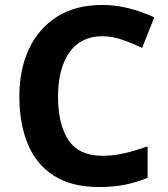

<svg xmlns="http://www.w3.org/2000/svg" viewBox="-20 -744 677 774"><path d="M393 -598Q306 -598 260 -533Q214 -468 214 -355Q214 -241 256.5 -178.5Q299 -116 393 -116Q437 -116 480.5 -126Q524 -136 575 -154V-27Q528 -8 482 1Q436 10 379 10Q269 10 197.5 -35.5Q126 -81 92 -163.5Q58 -246 58 -356Q58 -464 97 -547Q136 -630 210.5 -677Q285 -724 393 -724Q446 -724 499.5 -710.5Q553 -697 602 -674L553 -551Q513 -570 472.5 -584Q432 -598 393 -598Z"/></svg>

Font: Noto Sans Ol Chiki
Style: Bold
Weight: 700
Designer: Monotype Design Team, Lewis McGuffie
Foundry: Monotype Imaging Inc.
Version: Version 2.003; ttfautohint (v1.8.4.7-5d5b)